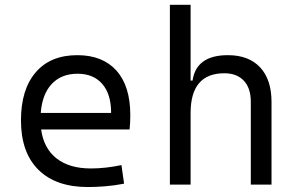

<svg xmlns="http://www.w3.org/2000/svg" viewBox="-20 -752 1212 782"><path d="M337.9 9.8Q207.5 9.8 136.5 -60.5Q65.4 -130.9 65.4 -261.7Q65.4 -387.7 125.5 -457.5Q185.5 -527.3 294.9 -527.3Q397.9 -527.3 454.3 -464.4Q510.7 -401.4 510.7 -283.2Q510.7 -250.5 507.8 -224.6H147.5Q158.2 -147.5 210.4 -106.7Q262.7 -65.9 349.6 -65.9Q410.2 -65.9 474.6 -79.6L485.4 -3.9Q445.3 3.9 407.7 6.8Q370.1 9.8 337.9 9.8ZM146 -292H432.6Q432.6 -368.7 396.5 -410.2Q360.4 -451.7 295.9 -451.7Q230 -451.7 190.9 -410.2Q151.9 -368.7 146 -292Z M1001.5 0V-337.4Q1001.5 -393.1 973.1 -423.3Q944.8 -453.6 893.6 -453.6Q756.3 -453.6 756.3 -291.5V0H671.9V-732.4H756.3V-423.8H764.2Q779.3 -527.3 908.2 -527.3Q993.2 -527.3 1039.6 -477.5Q1085.9 -427.7 1085.9 -336.9V0Z"/></svg>

Font: Cascadia Code NF SemiLight
Style: Regular
Weight: 350
Monospace: yes
Designer: Aaron Bell
Foundry: Saja Typeworks
Version: Version 2404.023; ttfautohint (v1.8.4)